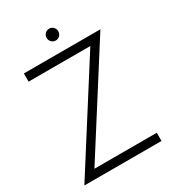

<svg xmlns="http://www.w3.org/2000/svg" viewBox="-202 -950 945 1056"><g transform="rotate(-30 270.5 -422.0)"><path d="M37 -648H429L17 0H507V-52H111L523 -700H37ZM243 -807Q243 -791 254 -780Q265 -769 280 -769Q296 -769 306.5 -780Q317 -791 317 -807Q317 -822 306.5 -833Q296 -844 280 -844Q265 -844 254 -833Q243 -822 243 -807Z"/></g></svg>

Font: Jost Light
Style: Regular
Weight: 300
Version: Version 3.710